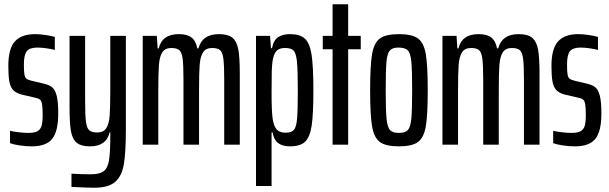

<svg xmlns="http://www.w3.org/2000/svg" viewBox="-20 -678 2856 900"><path d="M27 -7V-65Q36 -62 64 -58.5Q92 -55 112 -55Q141 -55 155.5 -63Q170 -71 175 -88.5Q180 -106 180 -139Q180 -174 177 -190Q174 -206 167 -211.5Q160 -217 145 -220L84 -234Q56 -241 42.5 -255Q29 -269 24 -295Q19 -321 19 -369Q19 -450 50 -484Q81 -518 144 -518Q167 -518 193.5 -514Q220 -510 237 -505V-444Q222 -448 198.5 -451.5Q175 -455 155 -455Q120 -455 106 -438.5Q92 -422 92 -375Q92 -342 94.5 -328.5Q97 -315 103.5 -309.5Q110 -304 126 -300L189 -285Q213 -279 226 -267.5Q239 -256 246 -228Q253 -200 253 -146Q253 -63 225 -27.5Q197 8 129 8Q100 8 71 3.5Q42 -1 27 -7Z M315 198V136Q354 139 405 139Q447 139 466 124.5Q485 110 491 73.5Q497 37 497 -42V-58H494Q479 8 401 8Q360 8 339.5 -9Q319 -26 312.5 -64Q306 -102 306 -176V-510H379V-205Q379 -136 383 -106.5Q387 -77 398.5 -67Q410 -57 436 -57Q465 -57 478 -77Q491 -97 494 -135.5Q497 -174 497 -257V-510H570V-73Q570 37 560.5 92.5Q551 148 519.5 175Q488 202 421 202Q389 202 315 198Z M649 -510H715L719 -451H724Q740 -518 818 -518Q857 -518 877.5 -502.5Q898 -487 905 -451H910Q928 -518 1006 -518Q1049 -518 1069.5 -501Q1090 -484 1097 -446.5Q1104 -409 1104 -334V0H1031V-305Q1031 -374 1027 -403.5Q1023 -433 1011.5 -443Q1000 -453 974 -453Q945 -453 932 -433Q919 -413 916 -374.5Q913 -336 913 -253V0H840V-305Q840 -374 836 -403.5Q832 -433 820.5 -443Q809 -453 783 -453Q754 -453 741 -433Q728 -413 725 -374.5Q722 -336 722 -253V0H649Z M1180 -510H1246L1250 -452H1255Q1262 -490 1284 -504Q1306 -518 1339 -518Q1386 -518 1409 -497Q1432 -476 1440.5 -421.5Q1449 -367 1449 -254Q1449 -143 1441 -89.5Q1433 -36 1410.5 -14Q1388 8 1340 8Q1303 8 1283 -8Q1263 -24 1258 -57H1253V194H1180ZM1376 -255Q1376 -350 1372 -389Q1368 -428 1356.5 -440.5Q1345 -453 1316 -453Q1292 -453 1279 -442Q1266 -431 1260 -404Q1255 -382 1254 -348Q1253 -314 1253 -243Q1253 -157 1258 -122Q1264 -84 1278 -70Q1292 -56 1319 -56Q1346 -56 1357.5 -69Q1369 -82 1372.5 -121Q1376 -160 1376 -255Z M1539 0V-447H1493V-510H1539V-658H1612V-510H1671V-447H1612V0Z M1715 -255Q1715 -371 1724 -424Q1733 -477 1760.5 -497.5Q1788 -518 1850 -518Q1912 -518 1939.5 -497.5Q1967 -477 1976 -424Q1985 -371 1985 -255Q1985 -139 1976 -86Q1967 -33 1939.5 -12.5Q1912 8 1850 8Q1788 8 1760.5 -12.5Q1733 -33 1724 -86Q1715 -139 1715 -255ZM1912 -255Q1912 -351 1908 -390Q1904 -429 1891.5 -442Q1879 -455 1847 -455Q1819 -455 1807 -441Q1795 -427 1791.5 -387.5Q1788 -348 1788 -255Q1788 -160 1792 -121Q1796 -82 1808 -68.5Q1820 -55 1850 -55Q1880 -55 1892 -68.5Q1904 -82 1908 -121Q1912 -160 1912 -255Z M2054 -510H2120L2124 -451H2129Q2145 -518 2223 -518Q2262 -518 2282.5 -502.5Q2303 -487 2310 -451H2315Q2333 -518 2411 -518Q2454 -518 2474.5 -501Q2495 -484 2502 -446.5Q2509 -409 2509 -334V0H2436V-305Q2436 -374 2432 -403.5Q2428 -433 2416.5 -443Q2405 -453 2379 -453Q2350 -453 2337 -433Q2324 -413 2321 -374.5Q2318 -336 2318 -253V0H2245V-305Q2245 -374 2241 -403.5Q2237 -433 2225.5 -443Q2214 -453 2188 -453Q2159 -453 2146 -433Q2133 -413 2130 -374.5Q2127 -336 2127 -253V0H2054Z M2573 -7V-65Q2582 -62 2610 -58.5Q2638 -55 2658 -55Q2687 -55 2701.5 -63Q2716 -71 2721 -88.5Q2726 -106 2726 -139Q2726 -174 2723 -190Q2720 -206 2713 -211.5Q2706 -217 2691 -220L2630 -234Q2602 -241 2588.5 -255Q2575 -269 2570 -295Q2565 -321 2565 -369Q2565 -450 2596 -484Q2627 -518 2690 -518Q2713 -518 2739.5 -514Q2766 -510 2783 -505V-444Q2768 -448 2744.5 -451.5Q2721 -455 2701 -455Q2666 -455 2652 -438.5Q2638 -422 2638 -375Q2638 -342 2640.5 -328.5Q2643 -315 2649.5 -309.5Q2656 -304 2672 -300L2735 -285Q2759 -279 2772 -267.5Q2785 -256 2792 -228Q2799 -200 2799 -146Q2799 -63 2771 -27.5Q2743 8 2675 8Q2646 8 2617 3.5Q2588 -1 2573 -7Z"/></svg>

Font: Saira Ultra Condensed Medium
Style: Regular
Weight: 500
Width: 1
Designer: Hector Gatti with collaboration of the Omnibus-Type team
Foundry: Omnibus-Type
Version: Version 1.001; ttfautohint (v1.8)